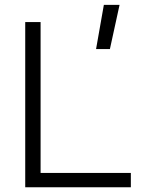

<svg xmlns="http://www.w3.org/2000/svg" viewBox="-20 -786 626 806"><path d="M85.9 0H529.3V-60.1H150.4V-693.4H85.9ZM383.3 -580.1H441.4L481.9 -765.6H416Z"/></svg>

Font: Cascadia Code PL Light
Style: Regular
Weight: 300
Monospace: yes
Designer: Aaron Bell
Foundry: Saja Typeworks
Version: Version 2404.023